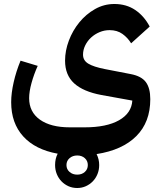

<svg xmlns="http://www.w3.org/2000/svg" viewBox="-20 -539 806 962"><path d="M367 403Q343 403 323 394Q303 385 288 369.5Q273 354 264.5 333Q256 312 256 288Q256 256 269 231Q157 211 96.5 144.5Q36 78 36 -27Q36 -72 48.5 -127Q61 -182 83 -235L169 -209Q150 -167 138 -123.5Q126 -80 126 -47Q126 22 180 60.5Q234 99 330 99H404Q514 99 576.5 63.5Q639 28 643 -35L488 -63Q397 -80 351.5 -121.5Q306 -163 306 -235Q306 -285 325 -335.5Q344 -386 377.5 -427Q411 -468 456 -493.5Q501 -519 553 -519Q613 -519 657.5 -489Q702 -459 730 -406L637 -322Q620 -350 593.5 -369Q567 -388 529 -388Q503 -388 479 -378Q455 -368 436.5 -351Q418 -334 407 -311.5Q396 -289 396 -265Q396 -236 422.5 -220Q449 -204 505 -193L634 -168Q688 -158 710.5 -128Q733 -98 733 -42Q733 73 663 143Q593 213 464 233Q477 259 477 288Q477 312 468.5 333Q460 354 445 369.5Q430 385 410 394Q390 403 367 403ZM367 336Q390 336 405 322.5Q420 309 420 288Q420 267 405 253.5Q390 240 367 240Q344 240 328.5 253.5Q313 267 313 288Q313 309 328.5 322.5Q344 336 367 336Z"/></svg>

Font: IBM Plex Arabic SemiBold
Style: Regular
Weight: 600
Designer: Mike Abbink, Paul van der Laan, Pieter van Rosmalen, Wael Morcos, Khajak Apelian
Foundry: Bold Monday
Version: Version 1.0